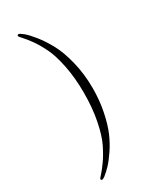

<svg xmlns="http://www.w3.org/2000/svg" viewBox="-247 -820 937 1139"><g transform="rotate(-30 222.0 -250.0)"><path d="M85 240.2Q85 236.3 102.5 217.3Q120.1 198.2 145.5 162.6Q170.9 127 196.5 75.4Q222.2 23.9 239.5 -62.5Q256.8 -148.9 256.8 -252.9Q256.8 -355 239.5 -440.4Q222.2 -525.9 197 -576.9Q171.9 -627.9 146.5 -663.1Q121.1 -698.2 103.5 -716.6Q85.9 -734.9 85.9 -740.2Q85.9 -748 95.2 -748Q102.1 -748 124.5 -730Q147 -711.9 179.9 -670.9Q212.9 -629.9 242.9 -575Q272.9 -520 294.4 -434.1Q315.9 -348.1 315.9 -251Q315.9 -167 300.5 -92Q285.2 -17.1 263.2 33.9Q241.2 85 211.2 128.9Q181.2 172.9 158.7 196.5Q136.2 220.2 112.8 238.8Q99.6 247.6 95.2 248Q85 248 85 240.2Z"/></g></svg>

Font: CMU Serif Upright Italic
Style: UprightItalic
Weight: 500
Version: Version 0.7.0